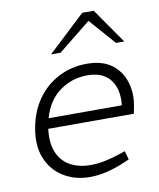

<svg xmlns="http://www.w3.org/2000/svg" viewBox="-83 -798 719 870"><g transform="rotate(-10 276.5 -362.5)"><path d="M261 7Q193 7 140 -25.5Q87 -58 63 -118Q39 -178 55 -260Q69 -333 108 -387Q147 -441 205.5 -471Q264 -501 335 -501Q407 -501 450 -468Q493 -435 508.5 -381.5Q524 -328 511 -267L506 -241H112Q104 -177 122 -133.5Q140 -90 179.5 -68Q219 -46 274 -46Q305 -46 337.5 -52.5Q370 -59 403 -70L436 -81L447 -41L416 -28Q379 -12 338.5 -2.5Q298 7 261 7ZM122 -288H459Q467 -361 433.5 -405Q400 -449 328 -449Q257 -449 200.5 -408Q144 -367 122 -288ZM482 -571 364 -705 355 -732H408L520 -571ZM183 -571 355 -732H408L385 -698L227 -571Z"/></g></svg>

Font: REM ExtraLight
Style: Italic
Weight: 250
Italic angle: -11°
Designer: Octavio Pardo
Foundry: Ashler Design
Version: Version 1.005;gftools[0.9.28]